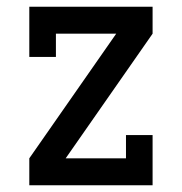

<svg xmlns="http://www.w3.org/2000/svg" viewBox="-20 -550 540 570"><path d="M67 0V-80L325 -450H146V-381H67V-530H433V-450L175 -80H354V-149H433V0Z"/></svg>

Font: Iosevka Slab Medium
Style: Regular
Weight: 500
Monospace: yes
Designer: Belleve Invis
Foundry: Belleve Invis
Version: Version 11.1.1; ttfautohint (v1.8.3)